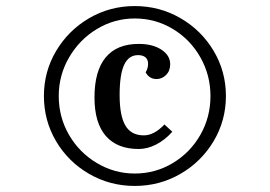

<svg xmlns="http://www.w3.org/2000/svg" viewBox="-20 -630 891 634"><path d="M125 -313Q125 -394 165.5 -462Q206 -530 274.5 -570Q343 -610 425 -610Q507 -610 576 -570Q645 -530 685.5 -462Q726 -394 726 -313Q726 -232 685.5 -164Q645 -96 576 -56Q507 -16 425 -16Q343 -16 274 -56Q205 -96 165 -164Q125 -232 125 -313ZM675 -313Q675 -382 641.5 -441Q608 -500 550.5 -534.5Q493 -569 425 -569Q358 -569 300.5 -534.5Q243 -500 208.5 -441Q174 -382 174 -313Q174 -243 208 -184.5Q242 -126 300 -91.5Q358 -57 425 -57Q493 -57 550.5 -91.5Q608 -126 641.5 -184.5Q675 -243 675 -313ZM292 -308Q292 -396 329 -440.5Q366 -485 438 -485Q484 -485 513 -466Q542 -447 542 -418Q542 -396 528.5 -382.5Q515 -369 497 -369Q473 -369 461 -391Q469 -405 469 -419Q469 -433 460.5 -440.5Q452 -448 436 -448Q405 -448 390 -416Q375 -384 375 -316Q375 -248 394 -215.5Q413 -183 455 -183Q489 -183 523 -219L549 -195Q525 -168 496 -153Q467 -138 438 -138Q367 -138 329.5 -181Q292 -224 292 -308Z"/></svg>

Font: Caladea
Style: Bold
Weight: 700
Designer: Carolina Giovagnoli and Andres Torresi
Foundry: Carolina Giovagnoli & Andres Torresi
Version: Version 1.001